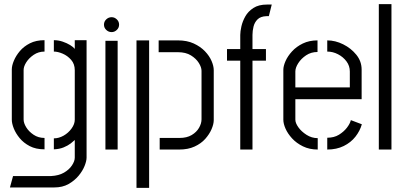

<svg xmlns="http://www.w3.org/2000/svg" viewBox="-20 -722 1952 927"><path d="M28 183 43 128H227Q264 126 289 111.5Q314 97 327.5 76.5Q341 56 341 39V-46Q335 -40 321.5 -29.5Q308 -19 287.5 -10.5Q267 -2 240 -1V-54Q264 -54 287 -67Q310 -80 325.5 -101.5Q341 -123 341 -144V-383Q341 -413 323.5 -433Q306 -453 282.5 -463Q259 -473 240 -473V-528Q262 -528 282.5 -521Q303 -514 318.5 -504.5Q334 -495 341 -486V-528H398V39Q398 55 388.5 79Q379 103 359.5 126.5Q340 150 311 166.5Q282 183 242 183ZM195 -1Q153 -1 123.5 -16.5Q94 -32 75 -55Q56 -78 46.5 -102Q37 -126 37 -144V-387Q37 -405 47 -429Q57 -453 76 -475.5Q95 -498 124.5 -513Q154 -528 195 -528V-473Q166 -473 143 -457.5Q120 -442 107 -421.5Q94 -401 94 -384V-145Q94 -128 106.5 -107.5Q119 -87 142 -71.5Q165 -56 195 -56Z M489 0V-525H548V0ZM519 -567Q504 -567 493 -577.5Q482 -588 482 -603Q482 -618 493 -628.5Q504 -639 519 -639Q533 -639 544 -628.5Q555 -618 555 -603Q555 -588 544 -577.5Q533 -567 519 -567Z M751 0V-56H847Q882 -56 905.5 -70Q929 -84 941 -105Q953 -126 953 -146V-380Q953 -397 940 -418Q927 -439 902 -454.5Q877 -470 839 -470H746V-527H839Q883 -527 915.5 -512Q948 -497 969.5 -474.5Q991 -452 1001.5 -427.5Q1012 -403 1012 -383V-142Q1012 -123 1001.5 -98.5Q991 -74 971 -51.5Q951 -29 919.5 -14.5Q888 0 845 0ZM639 185V-527H700V185Z M1140 0V-429H1076V-485H1140V-553Q1140 -570 1145.5 -594.5Q1151 -619 1164.5 -643Q1178 -667 1203.5 -683.5Q1229 -700 1269 -700H1292L1278 -644H1267Q1238 -643 1223.5 -628.5Q1209 -614 1204 -593.5Q1199 -573 1199 -553V-485H1264V-429H1199V0Z M1514 0Q1474 0 1442.5 -15.5Q1411 -31 1390 -54Q1369 -77 1358.5 -101Q1348 -125 1348 -144V-385Q1348 -403 1358.5 -427Q1369 -451 1390 -474Q1411 -497 1442 -512Q1473 -527 1513 -527V-471Q1482 -471 1458 -455Q1434 -439 1420 -417Q1406 -395 1406 -377V-300H1669V-377Q1669 -404 1653 -425.5Q1637 -447 1612 -460Q1587 -473 1560 -473V-527Q1599 -527 1637 -508Q1675 -489 1700.5 -457.5Q1726 -426 1726 -386V-243H1406V-144Q1406 -128 1420.5 -107.5Q1435 -87 1460 -71Q1485 -55 1514 -55ZM1560 0V-57Q1593 -57 1616.5 -71.5Q1640 -86 1655 -105.5Q1670 -125 1674 -142L1727 -122Q1718 -90 1696 -62Q1674 -34 1639.5 -17Q1605 0 1560 0Z M1809 0V-702H1870V0Z"/></svg>

Font: Stick No Bills ExtraLight Light
Style: Regular
Weight: 300
Version: Version 2.000